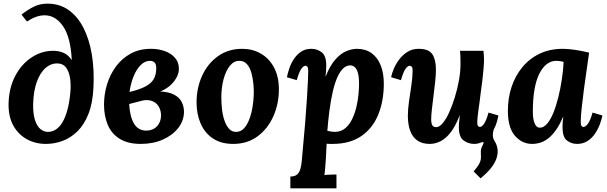

<svg xmlns="http://www.w3.org/2000/svg" viewBox="-20 -779 3332 1054"><path d="M232 11Q174 11 127 -15Q80 -41 53 -90Q26 -139 27 -209Q29 -297 64 -363Q99 -429 156 -465.5Q213 -502 278 -500Q307 -499 331 -488Q355 -477 374 -449Q368 -574 326.5 -634.5Q285 -695 225 -695Q202 -695 178 -686.5Q154 -678 128 -661L98 -699Q133 -726 166 -742.5Q199 -759 241 -759Q307 -759 356.5 -724Q406 -689 438 -626.5Q470 -564 484 -480.5Q498 -397 493 -299Q489 -213 465.5 -153.5Q442 -94 405 -58Q368 -22 323.5 -5.5Q279 11 232 11ZM243 -55Q266 -55 286.5 -68Q307 -81 323 -108Q339 -135 350 -175.5Q361 -216 366 -270Q370 -310 365 -347Q360 -384 343 -407.5Q326 -431 292 -431Q258 -431 229 -405Q200 -379 182 -329.5Q164 -280 162 -209Q161 -154 172 -120Q183 -86 202 -70.5Q221 -55 243 -55Z M753 11Q682 11 637 -17Q592 -45 571.5 -94Q551 -143 551 -205Q551 -261 567.5 -315.5Q584 -370 616.5 -414Q649 -458 697 -484.5Q745 -511 809 -511Q849 -511 883.5 -499Q918 -487 940 -462.5Q962 -438 962 -402Q962 -358 921 -316Q880 -274 780 -252L782 -232L689 -208Q693 -138 716 -100Q739 -62 783 -62Q819 -62 841.5 -85.5Q864 -109 864 -146Q864 -173 850.5 -195.5Q837 -218 808.5 -226.5Q780 -235 734 -220L727 -259Q805 -279 856 -277Q907 -275 936.5 -259Q966 -243 978 -218Q990 -193 990 -166Q990 -117 959 -77Q928 -37 874.5 -13Q821 11 753 11ZM691 -274Q748 -288 778.5 -304.5Q809 -321 822 -342Q835 -363 837 -390Q840 -421 831 -433Q822 -445 803 -445Q776 -445 753 -422.5Q730 -400 714 -361.5Q698 -323 691 -274Z M1310 -511Q1366 -511 1411.5 -485Q1457 -459 1484 -409Q1511 -359 1511 -288Q1511 -209 1480.5 -140.5Q1450 -72 1394 -30.5Q1338 11 1260 11Q1193 11 1148 -19.5Q1103 -50 1081 -102Q1059 -154 1059 -216Q1059 -296 1089.5 -363Q1120 -430 1176.5 -470.5Q1233 -511 1310 -511ZM1295 -445Q1265 -446 1242.5 -418.5Q1220 -391 1207.5 -345Q1195 -299 1195 -244Q1195 -214 1198.5 -181Q1202 -148 1211.5 -119.5Q1221 -91 1236.5 -73Q1252 -55 1276 -55Q1302 -55 1320 -75Q1338 -95 1349.5 -126.5Q1361 -158 1366.5 -193Q1372 -228 1373 -259Q1374 -286 1371 -318Q1368 -350 1360 -379Q1352 -408 1336 -426.5Q1320 -445 1295 -445Z M1574 255V190Q1599 190 1611.5 178.5Q1624 167 1629.5 146.5Q1635 126 1637 100Q1648 -17 1655 -102.5Q1662 -188 1665.5 -246Q1669 -304 1670.5 -338.5Q1672 -373 1672 -389Q1672 -407 1667.5 -412.5Q1663 -418 1657 -418Q1646 -418 1634 -401Q1622 -384 1609 -339L1555 -355Q1559 -376 1568 -403Q1577 -430 1593 -454.5Q1609 -479 1632.5 -495Q1656 -511 1689 -511Q1721 -511 1746 -492Q1771 -473 1771 -420Q1771 -401 1770 -389Q1769 -377 1767 -360H1768Q1792 -420 1821.5 -453Q1851 -486 1882 -498.5Q1913 -511 1939 -511Q1987 -511 2020 -487Q2053 -463 2070 -420Q2087 -377 2087 -320Q2087 -225 2056.5 -150Q2026 -75 1963.5 -32Q1901 11 1805 11Q1800 11 1790.5 11Q1781 11 1773 10Q1771 58 1769 90.5Q1767 123 1765 144.5Q1763 166 1761 182Q1777 180 1797 179.5Q1817 179 1827 179V255ZM1817 -55Q1851 -55 1874.5 -74.5Q1898 -94 1913 -125Q1928 -156 1936.5 -192Q1945 -228 1948 -261.5Q1951 -295 1951 -319Q1951 -356 1945 -378Q1939 -400 1928 -410Q1917 -420 1902 -420Q1882 -420 1864.5 -404Q1847 -388 1832.5 -356Q1818 -324 1807 -277Q1796 -230 1788 -168Q1785 -143 1782 -116.5Q1779 -90 1777 -61Q1788 -58 1799.5 -56.5Q1811 -55 1817 -55Z M2618 200 2580 162Q2599 140 2608 125Q2617 110 2619 97.5Q2621 85 2620 73Q2618 47 2622.5 34.5Q2627 22 2636 3L2628 1Q2618 5 2607 8Q2596 11 2583 11Q2551 11 2525 -8Q2499 -27 2499 -80Q2499 -100 2501 -114Q2503 -128 2504 -145H2503Q2480 -85 2453 -51Q2426 -17 2397 -3Q2368 11 2339 11Q2297 11 2270.5 -8Q2244 -27 2231.5 -61.5Q2219 -96 2219 -143Q2219 -180 2225.5 -224Q2232 -268 2238.5 -312Q2245 -356 2245 -392Q2245 -409 2239.5 -413.5Q2234 -418 2229 -418Q2218 -418 2206 -401Q2194 -384 2181 -339L2127 -355Q2131 -376 2142.5 -403Q2154 -430 2173 -454.5Q2192 -479 2218 -495Q2244 -511 2278 -511Q2334 -511 2353.5 -481Q2373 -451 2373 -398Q2373 -368 2369 -330.5Q2365 -293 2360 -254Q2355 -215 2351 -180.5Q2347 -146 2347 -123Q2347 -108 2350 -98.5Q2353 -89 2359 -85Q2365 -81 2375 -81Q2392 -81 2410.5 -103Q2429 -125 2446 -162.5Q2463 -200 2477 -245.5Q2491 -291 2499.5 -338.5Q2508 -386 2508 -428Q2508 -442 2507.5 -465Q2507 -488 2505 -500H2634Q2636 -479 2636.5 -470.5Q2637 -462 2637 -452Q2637 -431 2634.5 -401.5Q2632 -372 2628 -338Q2624 -304 2619 -270Q2616 -243 2612.5 -218Q2609 -193 2606 -171.5Q2603 -150 2601.5 -133.5Q2600 -117 2600 -108Q2600 -92 2604.5 -87Q2609 -82 2614 -82Q2625 -82 2637 -99Q2649 -116 2662 -161L2716 -145Q2713 -129 2707 -108Q2701 -87 2690 -67Q2685 -51 2685.5 -35Q2686 -19 2695 -5Q2723 40 2705 92Q2687 144 2618 200Z M3070 -511Q3098 -511 3135.5 -505.5Q3173 -500 3214 -490Q3209 -453 3201 -399Q3193 -345 3185.5 -288.5Q3178 -232 3173 -184.5Q3168 -137 3168 -111Q3168 -93 3172.5 -87.5Q3177 -82 3182 -82Q3194 -82 3207 -99Q3220 -116 3233 -161L3287 -145Q3283 -124 3273 -97Q3263 -70 3246.5 -45.5Q3230 -21 3205.5 -5Q3181 11 3148 11Q3116 11 3092 -8Q3068 -27 3068 -80Q3068 -93 3069 -109Q3070 -125 3072 -138H3071Q3053 -95 3032.5 -66Q3012 -37 2990.5 -20Q2969 -3 2946.5 4Q2924 11 2901 11Q2846 11 2807 -33.5Q2768 -78 2768 -171Q2768 -240 2788 -301Q2808 -362 2847 -409.5Q2886 -457 2942 -484Q2998 -511 3070 -511ZM3033 -445Q3005 -445 2981.5 -427Q2958 -409 2940.5 -374Q2923 -339 2914 -287Q2905 -235 2905 -166Q2905 -125 2915 -101.5Q2925 -78 2943 -78Q2965 -78 2984 -100.5Q3003 -123 3018.5 -161.5Q3034 -200 3045.5 -247.5Q3057 -295 3064.5 -344.5Q3072 -394 3074 -439Q3069 -441 3056.5 -443Q3044 -445 3033 -445Z"/></svg>

Font: Lora Italic
Style: Italic
Weight: 400
Italic angle: -3°
Designer: Olga Karpushina, Alexei Vanyashin (Cyrillic)
Foundry: Cyreal
Version: Version 2.210; ttfautohint (v1.8.1.43-b0c9)